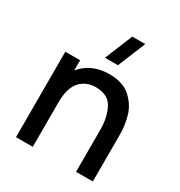

<svg xmlns="http://www.w3.org/2000/svg" viewBox="-185 -923 985 1051"><g transform="rotate(30 307.5 -397.5)"><path d="M427.5 -795 356 -620H274L345.5 -795ZM555 -300V0H449V-265.5Q449 -345 419.5 -400.2Q390 -455.5 312.5 -455.5Q251 -455.5 213.2 -413.5Q175.5 -371.5 175.5 -281V0H69.5V-540H163V-475.5Q193.5 -513.5 238.5 -534Q283.5 -554.5 341.5 -554.5Q426.5 -554.5 474.2 -511.8Q522 -469 538.5 -412Q555 -355 555 -300Z"/></g></svg>

Font: Manrope KiralyPet SmBd KiralyPet
Style: Regular
Weight: 600
Designer: Mikhail Sharanda
Foundry: Mikhail Sharanda
Version: Version 4.502